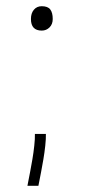

<svg xmlns="http://www.w3.org/2000/svg" viewBox="-20 -493 272 615"><path d="M127 -64H91.8Q92.3 -48.8 89.8 -26.4Q87.4 -3.9 83.7 17.6Q80.1 39.1 76.4 58.1Q72.8 77.1 70.3 89.4Q67.9 101.6 67.9 102.1H103Q103 101.6 105.5 89.4Q107.9 77.1 111.6 58.1Q115.2 39.1 118.9 17.6Q122.6 -3.9 125 -26.4Q127.4 -48.8 127 -64ZM79.1 -432.1Q79.1 -450.7 88.6 -461.9Q98.1 -473.1 113.8 -473.1Q133.3 -473.1 141.1 -462.6Q148.9 -452.1 148.9 -432.1Q148.9 -415.5 138.7 -405.3Q128.4 -395 113.8 -395Q79.1 -395 79.1 -432.1Z"/></svg>

Font: Antic Didone
Style: Regular
Weight: 400
Designer: Santiago Orozco
Foundry: Santiago Orozco
Version: Version 2.000